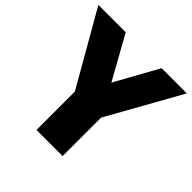

<svg xmlns="http://www.w3.org/2000/svg" viewBox="-221 -907 1075 1075"><g transform="rotate(45 316.0 -370.0)"><path d="M666 -740 422.5 -304.5V0H215.5V-304L-34.5 -740H182L324.5 -484L466.5 -740Z"/></g></svg>

Font: Encode Sans Semi Condensed Black
Style: Regular
Weight: 900
Width: 4
Designer: Multiple Designers
Foundry: Impallari Type
Version: Version 2.000